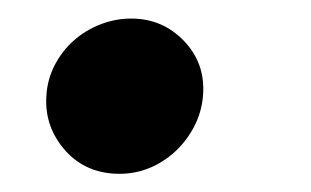

<svg xmlns="http://www.w3.org/2000/svg" viewBox="-20 -180 338 209"><path d="M30.5 -76Q31.6 -93.8 39.6 -109.2Q47.6 -124.6 60.2 -135.8Q72.8 -147 89.1 -153.4Q105.5 -159.8 122.9 -159.8Q157 -159.8 180.4 -135.3Q203.8 -110.8 201 -76Q199.6 -58.6 191.8 -43.1Q183.9 -27.7 171.7 -16Q159.4 -4.3 143.6 2.5Q127.8 9.2 110.1 9.2Q74.2 9.2 51.5 -15.6Q28.1 -41.9 30.5 -76Z"/></svg>

Font: Inter P
Style: Bold Italic
Weight: 700
Italic angle: 9.39999°
Designer: Rasmus Andersson
Foundry: rsms
Version: Version 3.018;git-588b23468